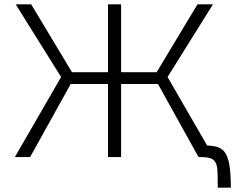

<svg xmlns="http://www.w3.org/2000/svg" viewBox="-20 -720 1100 880"><path d="M890 0 704 -335H498V-389H698L885 -700H956L748 -367L960 0ZM48 0 260 -367 52 -700H123L310 -389H510V-335H304L118 0ZM475 0V-700H535V0ZM978 140Q978 91 976.5 60Q975 29 960 14.5Q945 0 904 0L905 -54Q943 -54 968.5 -48.5Q994 -43 1009 -24Q1024 -5 1031 34Q1038 73 1038 140Z"/></svg>

Font: Moderustic Light
Style: Regular
Weight: 300
Designer: Tural Alisoy
Foundry: TAFT Foundry
Version: Version 2.120